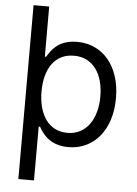

<svg xmlns="http://www.w3.org/2000/svg" viewBox="-61 -773 731 1025"><g transform="rotate(5 304.5 -261.0)"><path d="M160.5 -727.3V-458.8H167.6Q172.2 -465.9 178.3 -475.7Q184.3 -485.4 193 -495.7Q201.7 -506 213.4 -516.3Q225.1 -526.6 241.1 -534.6Q257.1 -542.6 277.9 -547.6Q298.7 -552.6 325.3 -552.6Q377.1 -552.6 419.9 -532.8Q462.7 -513.1 493.4 -476.4Q524.1 -439.6 541.2 -387.8Q558.2 -335.9 558.2 -271.3Q558.2 -206.3 541.2 -154.1Q524.1 -101.9 493.6 -65.2Q463.1 -28.4 420.5 -8.5Q377.8 11.4 326.7 11.4Q300.4 11.4 279.7 6.4Q258.9 1.4 242.7 -6.7Q226.6 -14.9 214.7 -25Q202.8 -35.2 193.7 -45.8Q184.7 -56.5 178.4 -66.4Q172.2 -76.3 167.6 -83.8H160.5V204.5H76.7V-727.3ZM474.4 -272.7Q474.4 -316.1 464.5 -353.3Q454.5 -390.6 434.8 -418.1Q415.1 -445.7 385.3 -461.5Q355.5 -477.3 315.3 -477.3Q277 -477.3 247.9 -462.5Q218.8 -447.8 199 -420.8Q179.3 -393.8 169.2 -356.2Q159.1 -318.5 159.1 -272.7Q159.1 -226.6 169.4 -188Q179.7 -149.5 199.4 -122Q219.1 -94.5 248.4 -79.2Q277.7 -63.9 315.3 -63.9Q354.8 -63.9 384.6 -80.3Q414.4 -96.6 434.3 -124.8Q454.2 -153.1 464.3 -191.1Q474.4 -229 474.4 -272.7Z"/></g></svg>

Font: Fast_Sans-Dotted
Style: Regular
Weight: 400
Version: Version 3.018